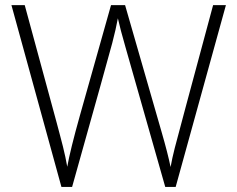

<svg xmlns="http://www.w3.org/2000/svg" viewBox="-20 -734 932 754"><path d="M669.9 0H628.9L472.2 -550.8Q452.6 -618.7 442.9 -662.1Q435.1 -619.6 420.7 -564.5Q406.2 -509.3 263.2 0H221.2L24.9 -713.9H77.1L202.1 -253.9Q209.5 -226.1 215.8 -202.4Q222.2 -178.7 227.3 -158Q232.4 -137.2 236.6 -117.9Q240.7 -98.6 244.1 -79.1Q255.9 -145.5 293.9 -280.8L416 -713.9H471.2L614.3 -216.8Q639.2 -130.9 649.9 -78.1Q656.2 -113.3 666.3 -152.8Q676.3 -192.4 816.9 -713.9H867.2Z"/></svg>

Font: Zoram GWeb Light
Style: Regular
Weight: 300
Foundry: Ascender Corporation
Version: Version 1.000